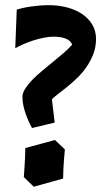

<svg xmlns="http://www.w3.org/2000/svg" viewBox="-20 -709 428 744"><path d="M104 -212.9Q96.7 -226.1 90.1 -241Q83.5 -255.9 78.4 -271.2Q73.2 -286.6 70.1 -302.2Q66.9 -317.9 66.9 -333Q66.9 -348.6 77.6 -365.5Q88.4 -382.3 105.2 -399.7Q122.1 -417 143.6 -434.8Q165 -452.6 186.3 -470Q207.5 -487.3 227.1 -504.2Q246.6 -521 259.8 -536.1Q252.9 -552.7 233.6 -559.8Q214.4 -566.9 188 -566.9Q170.4 -566.9 150.6 -563Q130.9 -559.1 111.3 -553Q91.8 -546.9 73 -538.8Q54.2 -530.8 39.1 -522L44.9 -671.9Q54.2 -674.8 68.4 -678Q82.5 -681.2 99.4 -683.6Q116.2 -686 134 -687.5Q151.9 -689 168.9 -689Q207.5 -689 241 -679.9Q274.4 -670.9 299.1 -654.1Q323.7 -637.2 337.9 -613Q352.1 -588.9 352.1 -558.1Q352.1 -526.4 341.3 -498.8Q330.6 -471.2 314 -447.8Q297.4 -424.3 277.1 -405Q256.8 -385.7 237.8 -370.4Q218.8 -355 203.4 -343.5Q188 -332 181.2 -324.2L191.9 -233.9ZM110.8 14.6 72.3 -22.9Q74.2 -43.5 75.2 -63.7Q76.2 -84 77.1 -99.6Q78.1 -118.2 78.1 -135.3L192.9 -166.5L231.4 -129.9Q229 -108.9 227.8 -88.6Q226.6 -68.4 225.6 -52.7Q224.6 -33.7 224.6 -17.1Z"/></svg>

Font: Simonetta
Style: Black Italic
Weight: 900
Italic angle: -2°
Designer: Gayaneh Bagdasaryan
Foundry: Brownfox
Version: Version 1.002